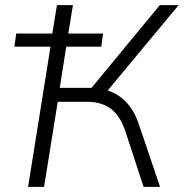

<svg xmlns="http://www.w3.org/2000/svg" viewBox="-20 -725 713 745"><path d="M89 0 176 -544H36L43 -595H183L201 -705H263L245 -595H380L373 -544H237L212 -384H335L600 -705H673L398 -374Q485 -345 519 -242L601 0H537L469 -208Q448 -274 411.5 -302Q375 -330 318 -330H204L151 0Z"/></svg>

Font: Nunito Sans Light
Style: Italic
Weight: 300
Italic angle: -9°
Designer: Vernon Adams
Foundry: Vernon Adams
Version: Version 3.006; ttfautohint (v1.8.3)